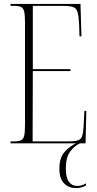

<svg xmlns="http://www.w3.org/2000/svg" viewBox="-20 -734 499 983"><path d="M34 0V-10H52Q76 -10 88 -16Q100 -22 104 -40Q108 -58 108 -95V-618Q108 -656 104 -674Q100 -692 88 -698Q76 -704 52 -704H34V-714H392L397 -548H387L385 -610Q383 -652 377 -672Q371 -692 354 -698Q337 -704 301 -704H148V-380H341V-370H148L147 -10H328Q363 -10 379 -15.5Q395 -21 400.5 -37Q406 -53 408 -86L412 -166H422L418 0ZM371 229Q331 229 307.5 204.5Q284 180 284 129Q284 73 311.5 43Q339 13 369 0H389Q359 14 338 43.5Q317 73 317 129Q317 175 332.5 196.5Q348 218 375 218Q384 218 395.5 215.5Q407 213 420 205V216Q396 229 371 229Z"/></svg>

Font: Noto Serif Display ExtraCondensed ExtraLight
Style: Regular
Weight: 200
Width: 2
Designer: Monotype Design Team
Foundry: Monotype Imaging Inc.
Version: Version 2.009